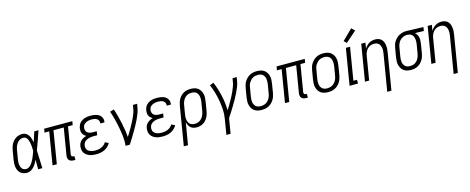

<svg xmlns="http://www.w3.org/2000/svg" viewBox="-42 -1600 6496 2653"><g transform="rotate(-15 3206.5 -273.5)"><path d="M160 8Q133 8 108.5 1Q84 -6 65 -22.5Q46 -39 35 -61.5Q24 -84 19.5 -109.5Q15 -135 16.5 -161.5Q18 -188 22 -215L43 -340Q47 -363 54 -386.5Q61 -410 72.5 -431.5Q84 -453 101 -472Q118 -491 139 -504Q160 -517 183.5 -522.5Q207 -528 231 -528Q259 -528 282 -513.5Q305 -499 319 -476.5Q333 -454 340.5 -428Q348 -402 353 -375Q365 -411 376.5 -447.5Q388 -484 400 -520H460Q437 -453 414 -386.5Q391 -320 366 -254Q369 -191 371 -127Q373 -63 376 0H316Q315 -34 315.5 -67.5Q316 -101 316 -135V-137Q304 -112 289.5 -87.5Q275 -63 256 -42Q237 -21 211.5 -6.5Q186 8 160 8ZM160 -46Q177 -46 193 -55Q209 -64 222 -77Q235 -90 244.5 -105Q254 -120 262.5 -135.5Q271 -151 278 -167Q285 -183 291.5 -199Q298 -215 304 -231Q310 -247 315 -264Q315 -285 314 -306Q313 -327 310.5 -347.5Q308 -368 303.5 -388.5Q299 -409 291.5 -427.5Q284 -446 268 -460Q252 -474 231 -474Q214 -474 197 -469Q180 -464 165.5 -453Q151 -442 140 -427.5Q129 -413 121.5 -397Q114 -381 109 -364.5Q104 -348 102 -331L81 -206Q78 -188 76.5 -170Q75 -152 77 -134.5Q79 -117 84.5 -101Q90 -85 100 -72Q110 -59 126 -52.5Q142 -46 160 -46Z M824 8Q805 8 787.5 3Q770 -2 758.5 -14.5Q747 -27 743.5 -45Q740 -63 743 -81L807 -466H660L583 0H522L599 -466H532L541 -520H944L935 -466H868L804 -81Q803 -74 804 -67.5Q805 -61 809 -56Q813 -51 819.5 -48.5Q826 -46 833 -46H847V8Z M1149 8Q1123 8 1098 5Q1073 2 1050.5 -6.5Q1028 -15 1009 -29Q990 -43 977.5 -63Q965 -83 961.5 -108Q958 -133 962 -159Q965 -179 975 -199Q985 -219 1001.5 -233.5Q1018 -248 1037.5 -258Q1057 -268 1078 -273Q1061 -282 1047.5 -295Q1034 -308 1026 -325Q1018 -342 1017 -362Q1016 -382 1019 -403Q1023 -422 1031.5 -441.5Q1040 -461 1055 -476Q1070 -491 1088.5 -501.5Q1107 -512 1126.5 -518Q1146 -524 1166.5 -526Q1187 -528 1206 -528Q1228 -528 1248.5 -525.5Q1269 -523 1288.5 -517Q1308 -511 1325 -500Q1342 -489 1353 -473Q1364 -457 1369 -437Q1374 -417 1370 -395Q1370 -394 1369.5 -392Q1369 -390 1368 -389H1309L1310 -393Q1313 -413 1304.5 -430Q1296 -447 1280.5 -457Q1265 -467 1245.5 -470.5Q1226 -474 1206 -474Q1193 -474 1180 -472.5Q1167 -471 1153.5 -467.5Q1140 -464 1127 -457.5Q1114 -451 1103 -441.5Q1092 -432 1086 -419Q1080 -406 1078 -393Q1074 -372 1080.5 -351.5Q1087 -331 1102.5 -319Q1118 -307 1138.5 -302.5Q1159 -298 1181 -298H1234L1225 -243H1171Q1156 -243 1140.5 -241.5Q1125 -240 1109.5 -236Q1094 -232 1079 -225Q1064 -218 1051.5 -207.5Q1039 -197 1031.5 -182Q1024 -167 1022 -152Q1019 -135 1022 -118.5Q1025 -102 1033.5 -89.5Q1042 -77 1055.5 -68.5Q1069 -60 1084 -55Q1099 -50 1115.5 -48Q1132 -46 1149 -46Q1170 -46 1191.5 -49.5Q1213 -53 1234 -62Q1255 -71 1273.5 -86.5Q1292 -102 1302 -122L1352 -98Q1338 -71 1314.5 -49.5Q1291 -28 1263.5 -15Q1236 -2 1206.5 3Q1177 8 1149 8Z M1566 0Q1571 -34 1570 -67Q1569 -100 1566 -132.5Q1563 -165 1558 -197.5Q1553 -230 1547 -261.5Q1541 -293 1534 -324.5Q1527 -356 1519 -387Q1511 -418 1502 -449Q1493 -480 1482 -510L1539 -528Q1557 -478 1570.5 -426.5Q1584 -375 1595.5 -323Q1607 -271 1615.5 -217.5Q1624 -164 1628 -110Q1647 -138 1664 -167Q1681 -196 1698 -225Q1715 -254 1730.5 -284Q1746 -314 1760 -344Q1774 -374 1785.5 -405Q1797 -436 1802 -468L1811 -520H1871L1862 -468Q1855 -427 1839.5 -386Q1824 -345 1805 -305.5Q1786 -266 1764.5 -227.5Q1743 -189 1720.5 -151Q1698 -113 1674.5 -75Q1651 -37 1627 0Z M2099 8Q2073 8 2048 5Q2023 2 2000.5 -6.5Q1978 -15 1959 -29Q1940 -43 1927.5 -63Q1915 -83 1911.5 -108Q1908 -133 1912 -159Q1915 -179 1925 -199Q1935 -219 1951.5 -233.5Q1968 -248 1987.5 -258Q2007 -268 2028 -273Q2011 -282 1997.5 -295Q1984 -308 1976 -325Q1968 -342 1967 -362Q1966 -382 1969 -403Q1973 -422 1981.5 -441.5Q1990 -461 2005 -476Q2020 -491 2038.5 -501.5Q2057 -512 2076.5 -518Q2096 -524 2116.5 -526Q2137 -528 2156 -528Q2178 -528 2198.5 -525.5Q2219 -523 2238.5 -517Q2258 -511 2275 -500Q2292 -489 2303 -473Q2314 -457 2319 -437Q2324 -417 2320 -395Q2320 -394 2319.5 -392Q2319 -390 2318 -389H2259L2260 -393Q2263 -413 2254.5 -430Q2246 -447 2230.5 -457Q2215 -467 2195.5 -470.5Q2176 -474 2156 -474Q2143 -474 2130 -472.5Q2117 -471 2103.5 -467.5Q2090 -464 2077 -457.5Q2064 -451 2053 -441.5Q2042 -432 2036 -419Q2030 -406 2028 -393Q2024 -372 2030.5 -351.5Q2037 -331 2052.5 -319Q2068 -307 2088.5 -302.5Q2109 -298 2131 -298H2184L2175 -243H2121Q2106 -243 2090.5 -241.5Q2075 -240 2059.5 -236Q2044 -232 2029 -225Q2014 -218 2001.5 -207.5Q1989 -197 1981.5 -182Q1974 -167 1972 -152Q1969 -135 1972 -118.5Q1975 -102 1983.5 -89.5Q1992 -77 2005.5 -68.5Q2019 -60 2034 -55Q2049 -50 2065.5 -48Q2082 -46 2099 -46Q2120 -46 2141.5 -49.5Q2163 -53 2184 -62Q2205 -71 2223.5 -86.5Q2242 -102 2252 -122L2302 -98Q2288 -71 2264.5 -49.5Q2241 -28 2213.5 -15Q2186 -2 2156.5 3Q2127 8 2099 8Z M2342 215 2434 -340Q2438 -364 2445.5 -388Q2453 -412 2465.5 -434Q2478 -456 2497 -475Q2516 -494 2538.5 -506Q2561 -518 2586 -523Q2611 -528 2635 -528Q2663 -528 2690 -522Q2717 -516 2738 -501Q2759 -486 2773 -463.5Q2787 -441 2793.5 -415Q2800 -389 2799 -361Q2798 -333 2793 -305L2773 -180Q2769 -156 2762 -133Q2755 -110 2743.5 -88.5Q2732 -67 2715 -48Q2698 -29 2676 -16Q2654 -3 2630 2.5Q2606 8 2583 8Q2558 8 2535 1Q2512 -6 2495.5 -21.5Q2479 -37 2469 -58.5Q2459 -80 2455 -103L2402 215ZM2569 -46Q2587 -46 2605.5 -50.5Q2624 -55 2640 -64.5Q2656 -74 2669 -88.5Q2682 -103 2691 -119.5Q2700 -136 2705.5 -153.5Q2711 -171 2714 -189L2735 -314Q2738 -333 2738.5 -352.5Q2739 -372 2736 -390Q2733 -408 2725 -424.5Q2717 -441 2703.5 -452.5Q2690 -464 2672 -468.5Q2654 -473 2634 -473Q2617 -473 2599 -469Q2581 -465 2565 -455Q2549 -445 2536.5 -431Q2524 -417 2515 -400.5Q2506 -384 2500.5 -366.5Q2495 -349 2493 -331L2473 -212Q2470 -193 2468.5 -173.5Q2467 -154 2470 -135.5Q2473 -117 2480 -99.5Q2487 -82 2500 -69.5Q2513 -57 2531.5 -51.5Q2550 -46 2569 -46Z M2951 215 2988 -9Q2999 -75 2995 -139.5Q2991 -204 2980 -266.5Q2969 -329 2951.5 -389.5Q2934 -450 2909 -506L2964 -528Q2985 -480 3001 -429Q3017 -378 3029 -325.5Q3041 -273 3047.5 -219Q3054 -165 3055 -110Q3074 -138 3091 -167Q3108 -196 3124.5 -225.5Q3141 -255 3156.5 -284.5Q3172 -314 3185.5 -344.5Q3199 -375 3210.5 -406Q3222 -437 3227 -468L3236 -520H3296L3287 -468Q3280 -426 3264 -385.5Q3248 -345 3228.5 -305.5Q3209 -266 3187.5 -227.5Q3166 -189 3142.5 -150.5Q3119 -112 3095.5 -74.5Q3072 -37 3047 0L3011 215Z M3514 8Q3486 8 3459 2Q3432 -4 3410.5 -19Q3389 -34 3375.5 -56.5Q3362 -79 3355 -105Q3348 -131 3349.5 -159Q3351 -187 3355 -215L3376 -340Q3380 -365 3387.5 -389Q3395 -413 3409.5 -435.5Q3424 -458 3443.5 -476.5Q3463 -495 3486.5 -507Q3510 -519 3535 -523.5Q3560 -528 3584 -528Q3612 -528 3639 -522Q3666 -516 3687.5 -501Q3709 -486 3723 -463.5Q3737 -441 3743.5 -415Q3750 -389 3749 -361Q3748 -333 3743 -305L3723 -180Q3718 -155 3710.5 -131Q3703 -107 3689 -84.5Q3675 -62 3655.5 -43.5Q3636 -25 3612.5 -13Q3589 -1 3563.5 3.5Q3538 8 3514 8ZM3515 -46Q3533 -46 3551.5 -50Q3570 -54 3587 -63.5Q3604 -73 3617.5 -87.5Q3631 -102 3640.5 -118.5Q3650 -135 3655.5 -153Q3661 -171 3664 -189L3685 -314Q3688 -333 3688.5 -352.5Q3689 -372 3686 -390Q3683 -408 3675 -424.5Q3667 -441 3653.5 -452.5Q3640 -464 3621.5 -469Q3603 -474 3583 -474Q3565 -474 3547 -470Q3529 -466 3512 -456.5Q3495 -447 3481.5 -432.5Q3468 -418 3458 -401.5Q3448 -385 3442.5 -367Q3437 -349 3435 -331L3414 -206Q3411 -187 3410 -167.5Q3409 -148 3412 -130Q3415 -112 3423.5 -95.5Q3432 -79 3445.5 -67.5Q3459 -56 3477 -51Q3495 -46 3515 -46Z M4149 8Q4130 8 4112.5 3Q4095 -2 4083.5 -14.5Q4072 -27 4068.5 -45Q4065 -63 4068 -81L4132 -466H3985L3908 0H3847L3924 -466H3857L3866 -520H4269L4260 -466H4193L4129 -81Q4128 -74 4129 -67.5Q4130 -61 4134 -56Q4138 -51 4144.5 -48.5Q4151 -46 4158 -46H4172V8Z M4464 8Q4436 8 4409 2Q4382 -4 4360.5 -19Q4339 -34 4325.5 -56.5Q4312 -79 4305 -105Q4298 -131 4299.5 -159Q4301 -187 4305 -215L4326 -340Q4330 -365 4337.5 -389Q4345 -413 4359.5 -435.5Q4374 -458 4393.5 -476.5Q4413 -495 4436.5 -507Q4460 -519 4485 -523.5Q4510 -528 4534 -528Q4562 -528 4589 -522Q4616 -516 4637.5 -501Q4659 -486 4673 -463.5Q4687 -441 4693.5 -415Q4700 -389 4699 -361Q4698 -333 4693 -305L4673 -180Q4668 -155 4660.5 -131Q4653 -107 4639 -84.5Q4625 -62 4605.5 -43.5Q4586 -25 4562.5 -13Q4539 -1 4513.5 3.5Q4488 8 4464 8ZM4465 -46Q4483 -46 4501.5 -50Q4520 -54 4537 -63.5Q4554 -73 4567.5 -87.5Q4581 -102 4590.5 -118.5Q4600 -135 4605.5 -153Q4611 -171 4614 -189L4635 -314Q4638 -333 4638.5 -352.5Q4639 -372 4636 -390Q4633 -408 4625 -424.5Q4617 -441 4603.5 -452.5Q4590 -464 4571.5 -469Q4553 -474 4533 -474Q4515 -474 4497 -470Q4479 -466 4462 -456.5Q4445 -447 4431.5 -432.5Q4418 -418 4408 -401.5Q4398 -385 4392.5 -367Q4387 -349 4385 -331L4364 -206Q4361 -187 4360 -167.5Q4359 -148 4362 -130Q4365 -112 4373.5 -95.5Q4382 -79 4395.5 -67.5Q4409 -56 4427 -51Q4445 -46 4465 -46Z M4771 0 4857 -520H4917L4840 -54H4892V0ZM4888 -582 4851 -618 4998 -762 5043 -718Z M5252 215 5340 -314Q5343 -333 5344 -352Q5345 -371 5342 -388.5Q5339 -406 5332 -422.5Q5325 -439 5312.5 -451Q5300 -463 5282.5 -468.5Q5265 -474 5246 -474Q5229 -474 5212 -470Q5195 -466 5179 -456.5Q5163 -447 5150 -433.5Q5137 -420 5128.5 -404.5Q5120 -389 5114.5 -372Q5109 -355 5107 -338L5051 0H4991L5077 -520H5137L5123 -436Q5134 -456 5151 -474Q5168 -492 5188.5 -504.5Q5209 -517 5231.5 -522.5Q5254 -528 5277 -528Q5302 -528 5326 -520Q5350 -512 5366.5 -495Q5383 -478 5391.5 -455Q5400 -432 5403 -407Q5406 -382 5404.5 -356.5Q5403 -331 5398 -305L5312 215Z M5651 8Q5623 8 5596 2Q5569 -4 5548 -19Q5527 -34 5513.5 -56.5Q5500 -79 5493 -105Q5486 -131 5487.5 -159Q5489 -187 5493 -215L5514 -340Q5518 -364 5525.5 -388Q5533 -412 5547 -433.5Q5561 -455 5580 -473.5Q5599 -492 5622 -503.5Q5645 -515 5669 -521.5Q5693 -528 5717 -528H5732L5967 -520L5958 -466L5833 -470Q5848 -456 5859 -437Q5870 -418 5874.5 -396.5Q5879 -375 5878 -351.5Q5877 -328 5873 -305L5853 -180Q5849 -156 5841.5 -132Q5834 -108 5821 -86Q5808 -64 5789 -45Q5770 -26 5747.5 -14Q5725 -2 5700 3Q5675 8 5651 8ZM5652 -47Q5669 -47 5687.5 -51Q5706 -55 5721.5 -65Q5737 -75 5750 -89Q5763 -103 5771.5 -119.5Q5780 -136 5785.5 -153.5Q5791 -171 5794 -189L5815 -314Q5818 -332 5819 -350Q5820 -368 5817.5 -385Q5815 -402 5809.5 -418Q5804 -434 5793 -446.5Q5782 -459 5766 -465.5Q5750 -472 5732 -473L5723 -474H5713Q5696 -474 5678.5 -468.5Q5661 -463 5645 -453Q5629 -443 5616 -429Q5603 -415 5594.5 -399Q5586 -383 5580.5 -366Q5575 -349 5573 -331L5552 -206Q5549 -187 5548 -167.5Q5547 -148 5550 -130Q5553 -112 5561.5 -95.5Q5570 -79 5583.5 -67.5Q5597 -56 5614.5 -51.5Q5632 -47 5652 -47Z M6202 215 6290 -314Q6293 -333 6294 -352Q6295 -371 6292 -388.5Q6289 -406 6282 -422.5Q6275 -439 6262.5 -451Q6250 -463 6232.5 -468.5Q6215 -474 6196 -474Q6179 -474 6162 -470Q6145 -466 6129 -456.5Q6113 -447 6100 -433.5Q6087 -420 6078.5 -404.5Q6070 -389 6064.5 -372Q6059 -355 6057 -338L6001 0H5941L6027 -520H6087L6073 -436Q6084 -456 6101 -474Q6118 -492 6138.5 -504.5Q6159 -517 6181.5 -522.5Q6204 -528 6227 -528Q6252 -528 6276 -520Q6300 -512 6316.5 -495Q6333 -478 6341.5 -455Q6350 -432 6353 -407Q6356 -382 6354.5 -356.5Q6353 -331 6348 -305L6262 215Z"/></g></svg>

Font: Iosevka QP Light
Style: Italic
Weight: 300
Italic angle: -9°
Designer: Belleve Invis
Foundry: Belleve Invis
Version: Version 20.0.0; ttfautohint (v1.8.4)